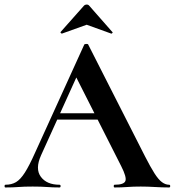

<svg xmlns="http://www.w3.org/2000/svg" viewBox="-28 -826 770 846"><path d="M218 -299 233 -327H439L446 -299ZM717 -12Q722 -12 722 -6Q722 0 717 0Q687 0 654.5 -2Q622 -4 592 -4Q558 -4 533 -2Q508 0 477 0Q473 0 473 -6Q473 -12 477 -12Q518 -12 524.5 -28.5Q531 -45 506 -94L303 -495L352 -581L153 -142Q126 -82 152 -47Q178 -12 234 -12Q239 -12 239 -6Q239 0 234 0Q204 0 179 -2Q154 -4 116 -4Q77 -4 53.5 -2Q30 0 -4 0Q-8 0 -8 -6Q-8 -12 -4 -12Q23 -12 42.5 -23.5Q62 -35 81.5 -65.5Q101 -96 126 -152L343 -629Q344 -632 352 -632.5Q360 -633 361 -629L611 -137Q635 -90 652.5 -62.5Q670 -35 685.5 -23.5Q701 -12 717 -12ZM239 -685 342 -801Q347 -806 354 -806Q361 -806 365 -801L467 -685Q470 -684 467 -680.5Q464 -677 462 -678L354 -717L245 -678Q244 -677 240.5 -680.5Q237 -684 239 -685Z"/></svg>

Font: Cormorant Light
Style: Bold
Weight: 700
Version: Version 4.000